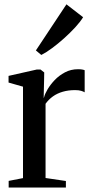

<svg xmlns="http://www.w3.org/2000/svg" viewBox="-20 -844 420 864"><path d="M19 0V-30L83.5 -42.5V-454L18.5 -472.5V-502.5L145 -531H162.5L179 -518L178.5 -488.5L176.5 -402.5L178.5 -407Q182 -421.5 194.2 -442.2Q206.5 -463 226.2 -483.8Q246 -504.5 272.5 -518.5Q299 -532.5 331 -532.5Q342.5 -532.5 349.5 -531.2Q356.5 -530 361 -528V-428.5Q356 -432 345.2 -435.2Q334.5 -438.5 318 -438.5Q287.5 -438.5 262.5 -431.2Q237.5 -424 218.2 -410.2Q199 -396.5 185 -377V-43L276.5 -29.5V0ZM165.5 -597 141.5 -617 279 -824.5 354 -766.5Q341.5 -746 318.8 -721.2Q296 -696.5 268.8 -672Q241.5 -647.5 214.5 -627.5Q187.5 -607.5 166.5 -597Z"/></svg>

Font: Merriweather 96pt
Style: Regular
Weight: 400
Version: Version 2.100